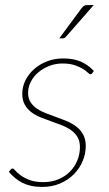

<svg xmlns="http://www.w3.org/2000/svg" viewBox="-20 -731 430 759"><path d="M345 -442Q342 -437.5 337.5 -437.5Q333.5 -437.5 326.8 -444.2Q320 -451 307.5 -458.8Q295 -466.5 275.5 -473.2Q256 -480 227 -480Q199.5 -480 175 -470.5Q150.5 -461 131.8 -445.2Q113 -429.5 102 -408.2Q91 -387 91 -364Q91 -342 100.8 -327Q110.5 -312 126.5 -301.2Q142.5 -290.5 163 -282.8Q183.5 -275 205 -267.2Q226.5 -259.5 247 -250.8Q267.5 -242 283.5 -229.2Q299.5 -216.5 309.2 -198.2Q319 -180 319 -153.5Q319 -123 306.8 -94Q294.5 -65 272 -42.2Q249.5 -19.5 217.8 -5.8Q186 8 147 8Q123 8 103.8 3.8Q84.5 -0.5 68.8 -8.2Q53 -16 40 -27Q27 -38 15 -51.5L21.5 -60Q25 -65 30 -65Q33.5 -65 40.8 -56.5Q48 -48 61.5 -38Q75 -28 96.8 -19.5Q118.5 -11 151 -11Q183.5 -11 210.2 -22Q237 -33 256 -52Q275 -71 285.5 -96.2Q296 -121.5 296 -149.5Q296 -173.5 286.2 -189.5Q276.5 -205.5 260.5 -216.8Q244.5 -228 224 -236Q203.5 -244 182 -251.5Q160.5 -259 140 -267.2Q119.5 -275.5 103.5 -287.8Q87.5 -300 77.8 -317.5Q68 -335 68 -360.5Q68 -388 80.5 -413.2Q93 -438.5 114.8 -457.8Q136.5 -477 166 -488.5Q195.5 -500 229.5 -500Q269.5 -500 298.2 -488Q327 -476 351 -450.5ZM350.5 -711 240.5 -585.5Q236 -579.5 229 -579.5H214.5L302 -698Q307.5 -705.5 312.2 -708.2Q317 -711 325.5 -711Z"/></svg>

Font: Lato ExtraLight
Style: Italic
Weight: 275
Italic angle: -7°
Designer: Lukasz Dziedzic with Adam Twardoch and Botio Nikoltchev
Foundry: tyPoland Lukasz Dziedzic
Version: Version 2.015; 2015-08-06; http://www.latofonts.com/